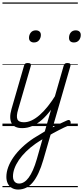

<svg xmlns="http://www.w3.org/2000/svg" viewBox="-20 -1030 680 1569"><path d="M161 17Q129 17 107.5 7Q86 -3 75 -23Q64 -43 63.5 -72Q63 -101 74 -139L177 -495Q180 -506 186.5 -510.5Q193 -515 207 -515Q223 -515 229 -509Q235 -503 232 -492L128 -134Q112 -81 122 -56Q132 -31 175 -31Q185 -31 189 -23.5Q193 -16 191.5 -7Q190 2 183 9.5Q176 17 161 17ZM257 -683Q240 -683 228.5 -692.5Q217 -702 217 -721Q217 -745 231.5 -763.5Q246 -782 273 -782Q291 -782 302.5 -772.5Q314 -763 314 -744Q314 -721 299.5 -702Q285 -683 257 -683ZM162 17Q151 17 146 9.5Q141 2 143 -7Q145 -16 153 -23.5Q161 -31 176 -31Q207 -31 239.5 -46.5Q272 -62 305 -91Q338 -120 371.5 -162Q405 -204 437 -256Q444 -267 453 -266Q462 -265 467 -257Q472 -249 466 -238Q431 -178 395 -130.5Q359 -83 322 -50.5Q285 -18 244.5 -0.5Q204 17 162 17ZM380 27Q400 16 420 5.5Q440 -5 459.5 -14.5Q479 -24 497 -32Q515 -40 530 -47Q542 -52 548.5 -47.5Q555 -43 557 -34.5Q559 -26 556 -17.5Q553 -9 543 -5Q524 2 503 12.5Q482 23 460 34Q438 45 415.5 57.5Q393 70 371 83ZM128 519Q99 519 77 506Q55 493 43.5 469.5Q32 446 32 416Q32 377 47 336Q62 295 91 253.5Q120 212 162 172.5Q204 133 257 98Q279 85 301 71.5Q323 58 346 44L501 -495Q505 -506 511.5 -510.5Q518 -515 531 -515Q548 -515 553.5 -508Q559 -501 555 -489L334 276Q316 338 294.5 384Q273 430 248 460Q223 490 193 504.5Q163 519 128 519ZM136 470Q157 470 176.5 458Q196 446 214 422Q232 398 249 360Q266 322 281 270L327 108Q313 116 299 125.5Q285 135 271 144Q227 175 192.5 209Q158 243 134.5 277.5Q111 312 98.5 346Q86 380 86 412Q86 430 92 443Q98 456 109 463Q120 470 136 470ZM584 -683Q565 -683 554.5 -692.5Q544 -702 544 -721Q544 -747 558.5 -764.5Q573 -782 599 -782Q618 -782 629 -772Q640 -762 640 -744Q640 -719 625 -701Q610 -683 584 -683ZM0 490H616V500H0ZM0 -20H616V0H0ZM0 -505H616V-500H0ZM0 -1010H616V-1000H0Z"/></svg>

Font: Playwrite TZ Guides
Style: Regular
Weight: 400
Designer: Veronika Burian, José Scaglione
Foundry: TypeTogether
Version: Version 1.003